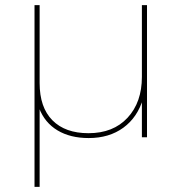

<svg xmlns="http://www.w3.org/2000/svg" viewBox="-20 -537 710 751"><path d="M115 -517H135V-212Q135 -117 185 -66.5Q235 -16 326 -16Q423 -16 479 -76.5Q535 -137 535 -236V-517H555V0H535V-152H540Q518 -78 462.5 -37.5Q407 3 327 3Q255 3 205 -27Q155 -57 133 -114L135 -135V194H115Z"/></svg>

Font: Montserrat
Style: Regular
Weight: 400
Designer: Julieta Ulanovsky
Foundry: Julieta Ulanovsky
Version: Version 8.000